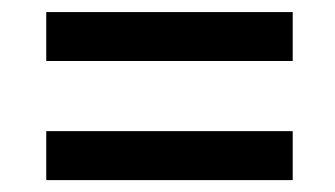

<svg xmlns="http://www.w3.org/2000/svg" viewBox="-20 -435 555 318"><path d="M56.6 -217.8H464.8V-136.7H56.6ZM56.6 -415H464.8V-334H56.6Z"/></svg>

Font: Dinish Expanded
Style: Italic
Weight: 400
Width: 7
Italic angle: -12°
Designer: Charles Nix
Foundry: Playbeing
Version: Version 2.005; ttfautohint (v1.8.3)